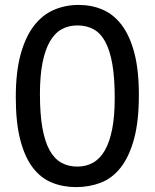

<svg xmlns="http://www.w3.org/2000/svg" viewBox="-20 -745 626 777"><path d="M542 -361.3Q542 -253.4 522.2 -181.6Q502.4 -109.9 468.3 -66.7Q434.1 -23.4 387.7 -5.6Q341.3 12.2 288.1 12.2Q235.4 12.2 190.4 -5.9Q145.5 -23.9 113 -66.2Q80.6 -108.4 62.3 -178.2Q43.9 -248 43.9 -351.6Q43.9 -454.6 63.7 -525.9Q83.5 -597.2 117.9 -641.4Q152.3 -685.5 198.7 -705.3Q245.1 -725.1 297.9 -725.1Q351.1 -725.1 395.8 -705.8Q440.4 -686.5 472.9 -643.3Q505.4 -600.1 523.7 -530.8Q542 -461.4 542 -361.3ZM444.3 -349.1Q444.3 -429.7 434.6 -485.6Q424.8 -541.5 405.8 -576.4Q386.7 -611.3 358.4 -626.7Q330.1 -642.1 293 -642.1Q257.8 -642.1 229.7 -626.7Q201.7 -611.3 182.1 -577.6Q162.6 -543.9 152.1 -491.2Q141.6 -438.5 141.6 -363.8Q141.6 -283.2 151.6 -227.3Q161.6 -171.4 180.9 -136.7Q200.2 -102.1 228.5 -86.4Q256.8 -70.8 293 -70.8Q328.1 -70.8 356.2 -86.4Q384.3 -102.1 403.8 -135.5Q423.3 -168.9 433.8 -221.7Q444.3 -274.4 444.3 -349.1Z"/></svg>

Font: Andika
Style: Regular
Weight: 400
Designer: Victor Gaultney, Annie Olsen, Julie Remington, Don Collingsworth, Eric Hays
Foundry: SIL International
Version: Version 1.001